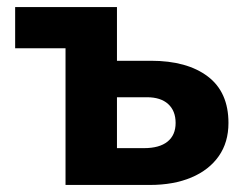

<svg xmlns="http://www.w3.org/2000/svg" viewBox="-20 -525 703 545"><path d="M166 0V-505H312V-104.5H388.5Q432.5 -104.5 455.5 -123Q478.5 -141.5 478.5 -176Q478.5 -210.5 457.2 -229.8Q436 -249 397 -249H296V-352.5H408.5Q511 -352.5 569.8 -308Q628.5 -263.5 628.5 -176Q628.5 -121 601 -81.8Q573.5 -42.5 523.2 -21.2Q473 0 405 0ZM23 -388V-505H312L166 -388Z"/></svg>

Font: Geologica SemiBold
Style: Regular
Weight: 600
Designer: Sindre Bremnes, Frode Helland
Foundry: Monokrom Skriftforlag AS
Version: Version 1.010;gftools[0.9.28]